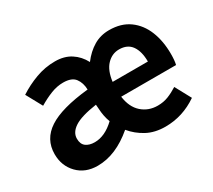

<svg xmlns="http://www.w3.org/2000/svg" viewBox="-115 -785 1120 1009"><g transform="rotate(-30 445.5 -280.0)"><path d="M223 14Q148 14 102 -33.5Q56 -81 56 -152Q56 -242 133 -292.5Q210 -343 376 -360Q375 -401 354.5 -428.5Q334 -456 282 -456Q245 -456 207 -441Q169 -426 131 -403L78 -500Q127 -532 183.5 -553Q240 -574 301 -574Q357 -574 396.5 -548.5Q436 -523 459 -479Q493 -524 535 -549Q577 -574 629 -574Q702 -574 751 -538.5Q800 -503 824.5 -442Q849 -381 849 -303Q849 -263 843 -239H510Q519 -172 558.5 -137Q598 -102 654 -102Q689 -102 718 -113.5Q747 -125 777 -144L829 -48Q739 14 634 14Q570 14 522.5 -11.5Q475 -37 441 -78Q333 14 223 14ZM271 -101Q333 -101 393 -158Q378 -198 376 -244L374 -269Q279 -255 238.5 -228.5Q198 -202 198 -164Q198 -131 218 -116Q238 -101 271 -101ZM510 -329H724Q724 -390 699.5 -425Q675 -460 624 -460Q581 -460 549.5 -427Q518 -394 510 -329Z"/></g></svg>

Font: Source Han Sans CN Bold
Style: Bold
Weight: 700
Designer: Ryoko NISHIZUKA 西塚涼子 (kana & ideographs); Paul D. Hunt (Latin, Greek & Cyrillic); Wenlong ZHANG 张文龙 (bopomofo); Sandoll 
Foundry: Adobe Systems Incorporated
Version: Version 1.00;May 30, 2023;FontCreator 11.5.0.2422 32-bit